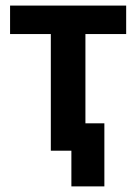

<svg xmlns="http://www.w3.org/2000/svg" viewBox="-20 -540 488 688"><path d="M235.8 127.9V0H162.1V-418H16.1V-520H432.1V-418H286.1V-98.1H354V127.9Z"/></svg>

Font: Fixel Text SemiBold
Style: Regular
Weight: 600
Width: 4
Designer: AlfaBravo + MacPaw
Foundry: Kyrylo Tkachov, Marchela Mozhyna, Serhii Makarenko, Maria Weinstein, Zakhar Kryvoshyya
Version: Version 1.211